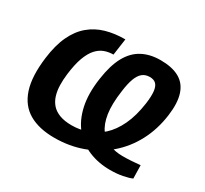

<svg xmlns="http://www.w3.org/2000/svg" viewBox="-144 -912 1212 1135"><g transform="rotate(30 462.0 -345.0)"><path d="M396 -589Q364 -589 335.5 -578.5Q307 -568 283.5 -542Q260 -516 243 -470Q226 -424 217 -351Q212 -311 213 -274Q214 -237 223.5 -206Q233 -175 253 -152Q273 -129 307 -116Q341 -103 390 -103Q445 -103 496.5 -121Q548 -139 590.5 -177.5Q633 -216 663.5 -280Q694 -344 707 -436Q714 -487 710.5 -519.5Q707 -552 692 -567Q677 -582 649 -582Q619 -582 599 -565.5Q579 -549 566.5 -515Q554 -481 547 -428Q533 -331 543 -267Q553 -203 581.5 -165.5Q610 -128 652 -112Q694 -96 742 -96Q772 -96 803 -98Q834 -100 862 -103L864 -13Q842 -3 803.5 4.5Q765 12 719 12Q639 12 573 -15.5Q507 -43 462 -97.5Q417 -152 399 -234Q381 -316 397 -424Q411 -522 444 -582.5Q477 -643 530 -671.5Q583 -700 655 -700Q733 -700 782 -673Q831 -646 850 -588.5Q869 -531 857 -442Q843 -338 798.5 -254Q754 -170 685 -111Q616 -52 528 -20Q440 12 338 12Q233 12 164.5 -28Q96 -68 68.5 -152.5Q41 -237 58 -370Q70 -464 100 -527.5Q130 -591 176 -629.5Q222 -668 281.5 -685Q341 -702 412 -702Z"/></g></svg>

Font: Exo 2
Style: Bold Italic
Weight: 700
Italic angle: -8°
Designer: Natanael Gama
Foundry: Natanael Gama
Version: Version 2.010